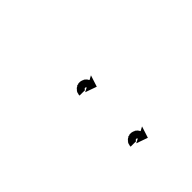

<svg xmlns="http://www.w3.org/2000/svg" viewBox="33 -790 489 489"><g transform="rotate(45 277.0 -545.5)"><path d="M430 -517Q430 -517 430 -517Q430 -517 430 -517Q430 -517 430 -517Q430 -517 430 -517Q429 -517 428 -517Q428 -517 428 -517Q428 -517 428 -517Q428 -517 428 -517Q428 -517 428 -517Q427 -517 425 -518Q425 -518 425 -518Q425 -518 425 -518Q425 -518 425 -518Q425 -518 425 -518Q423 -518 421 -519Q421 -519 421 -519Q421 -519 421 -519Q421 -519 421 -519Q421 -519 421 -519Q419 -520 417 -521Q417 -521 417 -521Q417 -521 417 -521Q417 -522 417 -522Q417 -522 417 -522Q415 -523 413 -525Q413 -525 413 -525Q413 -525 413 -525Q413 -525 413 -525Q413 -525 413 -525Q411 -527 410 -530Q410 -530 410 -530Q410 -530 410 -530Q410 -530 409.5 -530Q409 -530 409 -530Q408 -533 408 -535Q408 -535 408 -535.5Q408 -536 408 -536Q408 -536 407.5 -536Q407 -536 407 -536Q407 -539 407 -541Q407 -541 407 -541.5Q407 -542 407 -542Q407 -542 407 -542Q407 -542 407 -542Q407 -545 408 -547Q408 -547 408 -547Q408 -547 408 -547Q408 -548 408 -548Q408 -548 408 -548Q409 -550 410 -552Q410 -552 410 -552Q410 -552 410 -552Q410 -553 410 -553Q410 -553 410 -553Q411 -555 412 -556Q412 -556 412.5 -556Q413 -556 413 -557Q413 -557 413 -557Q413 -557 413 -557Q414 -558 415 -559Q415 -559 415.5 -559Q416 -559 416 -559Q416 -560 416 -560Q416 -560 416 -560Q417 -561 418 -561Q418 -561 418 -561Q418 -561 418 -561Q418 -561 418 -561Q418 -561 418 -561Q419 -562 420 -562Q420 -562 420 -562Q420 -562 420 -562Q420 -562 420 -562Q420 -562 420 -562Q420 -563 421 -563L415 -574L446 -564L435 -533L429 -545Q429 -545 429 -544Q429 -544 429 -544.5Q429 -545 429 -545Q429 -545 429 -545Q429 -545 429 -545Q429 -544 429 -544Q429 -544 429 -544Q429 -544 429 -544Q429 -544 429 -544Q429 -544 429 -544Q429 -544 428 -544Q428 -544 428 -544Q428 -544 428 -544Q428 -544 428.5 -544Q429 -544 429 -544Q428 -544 428 -543Q428 -543 428 -543Q428 -543 428 -544Q428 -544 428 -544Q428 -544 428 -544Q428 -543 427 -543Q427 -543 427 -543Q427 -543 427 -543Q428 -543 428 -543Q428 -543 428 -543Q427 -543 427 -542Q427 -542 427 -542Q427 -542 427 -542Q427 -542 427 -542Q427 -542 427 -542Q427 -542 427 -541Q427 -541 427 -541Q427 -541 427 -541Q427 -541 427 -541Q427 -541 427 -541Q427 -541 427 -540Q427 -540 427 -540Q427 -540 427 -540Q427 -540 427 -540Q427 -540 427 -540Q427 -540 428 -539Q428 -539 427.5 -539Q427 -539 427 -539Q427 -539 427 -539Q427 -539 427 -539Q428 -539 428 -538Q428 -538 428 -538Q428 -538 428 -538Q428 -538 428 -538.5Q428 -539 428 -539Q428 -538 429 -537Q429 -537 429 -537.5Q429 -538 429 -538Q429 -538 428.5 -538Q428 -538 428 -538Q429 -537 430 -537Q430 -537 429.5 -537Q429 -537 429 -537Q429 -537 429 -537Q429 -537 429 -537Q430 -537 430 -537Q430 -537 430 -537Q430 -537 430 -537Q430 -537 430 -537Q430 -537 430 -537Q430 -537 431 -537Q431 -537 431 -537Q431 -537 430 -537Q430 -537 430 -537Q430 -537 430 -537Q431 -537 431 -537Q431 -537 431 -537Q431 -537 431 -537Q431 -537 431 -537Q431 -537 431 -537Q431 -537 431 -537V-517Q431 -517 430 -517ZM246 -517Q246 -517 246 -517Q246 -517 246 -517Q246 -517 246 -517Q246 -517 246 -517Q245 -517 244 -517Q244 -517 244 -517Q244 -517 244 -517Q244 -517 244 -517Q244 -517 244 -517Q243 -517 241 -518Q241 -518 241 -518Q241 -518 241 -518Q241 -518 241 -518Q241 -518 241 -518Q239 -518 237 -519Q237 -519 237 -519Q237 -519 237 -519Q237 -519 237 -519Q237 -519 237 -519Q235 -520 233 -521Q233 -521 233 -521Q233 -521 233 -521Q233 -522 233 -522Q233 -522 233 -522Q231 -523 229 -525Q229 -525 229 -525Q229 -525 229 -525Q229 -525 229 -525Q229 -525 229 -525Q227 -527 226 -530Q226 -530 226 -530Q226 -530 226 -530Q226 -530 225.5 -530Q225 -530 225 -530Q224 -533 224 -535Q224 -535 224 -535.5Q224 -536 224 -536Q224 -536 223.5 -536Q223 -536 223 -536Q223 -539 223 -541Q223 -541 223 -541.5Q223 -542 223 -542Q223 -542 223 -542Q223 -542 223 -542Q223 -545 224 -547Q224 -547 224 -547Q224 -547 224 -547Q224 -548 224 -548Q224 -548 224 -548Q225 -550 226 -552Q226 -552 226 -552Q226 -552 226 -552Q226 -553 226 -553Q226 -553 226 -553Q227 -555 228 -556Q228 -556 228.5 -556Q229 -556 229 -557Q229 -557 229 -557Q229 -557 229 -557Q230 -558 231 -559Q231 -559 231.5 -559Q232 -559 232 -559Q232 -560 232 -560Q232 -560 232 -560Q233 -561 234 -561Q234 -561 234 -561Q234 -561 234 -561Q234 -561 234 -561Q234 -561 234 -561Q235 -562 236 -562Q236 -562 236 -562Q236 -562 236 -562Q236 -562 236 -562Q236 -562 236 -562Q236 -563 237 -563L231 -574L262 -564L251 -533L245 -545Q245 -545 245 -544Q245 -544 245 -544.5Q245 -545 245 -545Q245 -545 245 -545Q245 -545 245 -545Q245 -544 245 -544Q245 -544 245 -544Q245 -544 245 -544Q245 -544 245 -544Q245 -544 245 -544Q245 -544 244 -544Q244 -544 244 -544Q244 -544 244 -544Q244 -544 244.5 -544Q245 -544 245 -544Q244 -544 244 -543Q244 -543 244 -543Q244 -543 244 -544Q244 -544 244 -544Q244 -544 244 -544Q244 -543 243 -543Q243 -543 243 -543Q243 -543 243 -543Q244 -543 244 -543Q244 -543 244 -543Q243 -543 243 -542Q243 -542 243 -542Q243 -542 243 -542Q243 -542 243 -542Q243 -542 243 -542Q243 -542 243 -541Q243 -541 243 -541Q243 -541 243 -541Q243 -541 243 -541Q243 -541 243 -541Q243 -541 243 -540Q243 -540 243 -540Q243 -540 243 -540Q243 -540 243 -540Q243 -540 243 -540Q243 -540 244 -539Q244 -539 243.5 -539Q243 -539 243 -539Q243 -539 243 -539Q243 -539 243 -539Q244 -539 244 -538Q244 -538 244 -538Q244 -538 244 -538Q244 -538 244 -538.5Q244 -539 244 -539Q244 -538 245 -537Q245 -537 245 -537.5Q245 -538 245 -538Q245 -538 244.5 -538Q244 -538 244 -538Q245 -537 246 -537Q246 -537 245.5 -537Q245 -537 245 -537Q245 -537 245 -537Q245 -537 245 -537Q246 -537 246 -537Q246 -537 246 -537Q246 -537 246 -537Q246 -537 246 -537Q246 -537 246 -537Q246 -537 247 -537Q247 -537 247 -537Q247 -537 246 -537Q246 -537 246 -537Q246 -537 246 -537Q247 -537 247 -537Q247 -537 247 -537Q247 -537 247 -537Q247 -537 247 -537Q247 -537 247 -537Q247 -537 247 -537V-517Q247 -517 246 -517Z"/></g></svg>

Font: FRB American Cursive Just Arrows Thin
Style: Italic
Weight: 100
Italic angle: -25°
Version: Version 2.0;Modular Font Editor K font №1